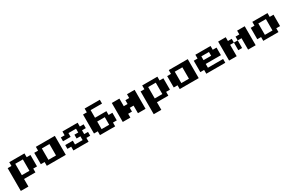

<svg xmlns="http://www.w3.org/2000/svg" viewBox="251 -2711 7387 4865"><g transform="rotate(-30 3944.5 -278.0)"><path d="M555.6 -555.6V-444.4H666.7V-111.1H555.6V0H222.2V222.2H0V-444.4H111.1V-555.6ZM444.4 -444.4H222.2V-111.1H444.4Z M1000 -111.1H1222.2V-444.4H1000ZM888.9 -111.1H777.8V-444.4H888.9V-555.6H1444.4V0H888.9Z M1555.6 -333.3V-444.4H1666.7V-555.6H2111.1V-444.4H2222.2V-333.3H2111.1V-222.2H2222.2V-111.1H2111.1V0H1666.7V-111.1H1555.6V-222.2H1777.8V-111.1H2000V-222.2H1888.9V-333.3H2000V-444.4H1777.8V-333.3Z M2444.4 -111.1H2333.3V-666.7H2444.4V-777.8H2888.9V-666.7H2555.6V-444.4H2888.9V-333.3H3000V-111.1H2888.9V0H2444.4ZM2777.8 -111.1V-333.3H2555.6V-111.1Z M3333.3 -111.1V0H3111.1V-555.6H3333.3V-333.3H3444.4V-444.4H3555.6V-555.6H3777.8V0H3555.6V-222.2H3444.4V-111.1Z M4444.4 -555.6V-444.4H4555.6V-111.1H4444.4V0H4111.1V222.2H3888.9V-444.4H4000V-555.6ZM4333.3 -444.4H4111.1V-111.1H4333.3Z M4888.9 -111.1H5111.1V-444.4H4888.9ZM4777.8 -111.1H4666.7V-444.4H4777.8V-555.6H5333.3V0H4777.8Z M6000 -555.6V-444.4H6111.1V-222.2H5666.7V-111.1H6111.1V0H5555.6V-111.1H5444.4V-444.4H5555.6V-555.6ZM5888.9 -444.4H5666.7V-333.3H5888.9Z M6666.7 -111.1H6555.6V-333.3H6666.7ZM6777.8 -444.4V-555.6H7000V0H6777.8V-333.3H6666.7V-444.4ZM6444.4 -333.3V0H6222.2V-555.6H6444.4V-444.4H6555.6V-333.3Z M7222.2 -111.1H7111.1V-444.4H7222.2V-555.6H7666.7V-444.4H7777.8V-111.1H7666.7V0H7222.2ZM7555.6 -444.4H7333.3V-111.1H7555.6Z"/></g></svg>

Font: Pixeloid Sans
Style: Bold
Weight: 700
Monospace: yes
Designer: GGBot
Version: 0.3